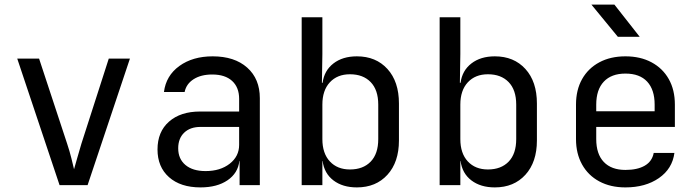

<svg xmlns="http://www.w3.org/2000/svg" viewBox="-20 -805 3040 835"><path d="M239 0 55 -550H150L272 -180Q283 -147 290.5 -116.5Q298 -86 302 -69Q307 -86 315.5 -116.5Q324 -147 334 -180L453 -550H545L361 0Z M852 10Q765 10 715 -34.5Q665 -79 665 -155Q665 -232 715 -276Q765 -320 850 -320H1020V-375Q1020 -425 989.5 -453Q959 -481 903 -481Q854 -481 822 -460.5Q790 -440 783 -405H693Q702 -476 760 -518Q818 -560 905 -560Q1000 -560 1055 -511Q1110 -462 1110 -378V0H1022V-105H1021Q1015 -52 969.5 -21Q924 10 852 10ZM874 -61Q938 -61 979 -93Q1020 -125 1020 -175V-253H852Q807 -253 781 -228Q755 -203 755 -160Q755 -114 786.5 -87.5Q818 -61 874 -61Z M1532 10Q1470 10 1430 -20.5Q1390 -51 1383 -105H1382V0H1292V-730H1382V-570L1380 -445H1383Q1390 -498 1430 -529Q1470 -560 1532 -560Q1615 -560 1665 -505Q1715 -450 1715 -355V-194Q1715 -100 1665 -45Q1615 10 1532 10ZM1502 -68Q1559 -68 1592 -102Q1625 -136 1625 -200V-350Q1625 -414 1592 -448Q1559 -482 1502 -482Q1447 -482 1414.5 -447Q1382 -412 1382 -350V-200Q1382 -138 1414.5 -103Q1447 -68 1502 -68Z M2132 10Q2070 10 2030 -20.5Q1990 -51 1983 -105H1982V0H1892V-730H1982V-570L1980 -445H1983Q1990 -498 2030 -529Q2070 -560 2132 -560Q2215 -560 2265 -505Q2315 -450 2315 -355V-194Q2315 -100 2265 -45Q2215 10 2132 10ZM2102 -68Q2159 -68 2192 -102Q2225 -136 2225 -200V-350Q2225 -414 2192 -448Q2159 -482 2102 -482Q2047 -482 2014.5 -447Q1982 -412 1982 -350V-200Q1982 -138 2014.5 -103Q2047 -68 2102 -68Z M2700 10Q2635 10 2586.5 -16Q2538 -42 2511.5 -89.5Q2485 -137 2485 -200V-350Q2485 -414 2511.5 -461Q2538 -508 2586.5 -534Q2635 -560 2700 -560Q2765 -560 2813.5 -534Q2862 -508 2888.5 -461Q2915 -414 2915 -350V-253H2573V-200Q2573 -135 2606 -100.5Q2639 -66 2700 -66Q2752 -66 2784 -84.5Q2816 -103 2823 -140H2913Q2904 -71 2845.5 -30.5Q2787 10 2700 10ZM2573 -321H2827V-350Q2827 -415 2794.5 -450Q2762 -485 2700 -485Q2639 -485 2606 -450Q2573 -415 2573 -350ZM2667 -645 2552 -785H2652L2762 -645Z"/></svg>

Font: Liga JetBrainsMono Nerd Font
Style: Regular
Weight: 400
Designer: Philipp Nurullin, Konstantin Bulenkov
Foundry: JetBrains
Version: Version 2.225; ttfautohint (v1.8.3)